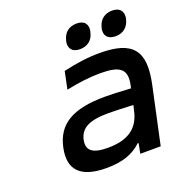

<svg xmlns="http://www.w3.org/2000/svg" viewBox="-125 -784 849 900"><g transform="rotate(-20 300.0 -333.5)"><path d="M408 -509C348 -509 292 -501 226 -486L208 -399C269 -412 328 -419 378 -419C478 -419 510 -394 493 -315L490 -303C430 -307 386 -308 362 -308C199 -308 120 -259 97 -151C74 -43 129 9 256 9C332 9 388 -9 431 -50H436L426 0H528L590 -288C623 -446 573 -509 408 -509ZM199 -152C211 -207 255 -230 351 -230C379 -230 430 -228 474 -226L468 -201C451 -119 396 -78 294 -78C217 -78 189 -101 199 -152ZM280 -615C273 -580 290 -557 329 -557C368 -557 394 -580 401 -615L402 -617C410 -653 393 -676 354 -676C314 -676 289 -653 281 -617ZM457 -615C450 -580 467 -557 507 -557C545 -557 571 -580 579 -615L580 -617C587 -653 570 -676 531 -676C492 -676 466 -653 458 -617Z"/></g></svg>

Font: LT Wave Mono Medium
Style: Italic
Weight: 500
Designer: Daniel Lyons
Version: Version 2.5 (Glyphs App)